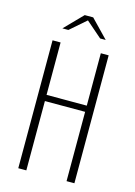

<svg xmlns="http://www.w3.org/2000/svg" viewBox="-118 -836 633 899"><g transform="rotate(15 199.0 -386.5)"><path d="M63 -620H102V-366H297V-620H335V0H297V-336H102V0H63ZM93 -686 178 -773H219L303 -686H276L199 -753L122 -686Z"/></g></svg>

Font: Smooch Sans Light
Style: Regular
Weight: 300
Designer: Robert E. Leuschke
Foundry: Robert E. Leuschke
Version: Version 1.010; ttfautohint (v1.8.3)